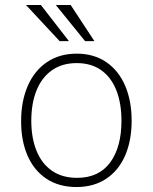

<svg xmlns="http://www.w3.org/2000/svg" viewBox="-20 -743 615 773"><path d="M65 -255Q65 -335 91.5 -396.5Q118 -458 168.5 -492.5Q219 -527 289 -527Q358 -527 408 -492.8Q458 -458.5 484 -397.5Q510 -336.5 510 -257Q510 -177.5 484 -117.2Q458 -57 407.8 -23.5Q357.5 10 288 10Q217.5 10 167.2 -23.2Q117 -56.5 91 -116.2Q65 -176 65 -255ZM469 -257Q469 -327 448.5 -379.2Q428 -431.5 387.8 -460.2Q347.5 -489 289 -489Q230 -489 189 -460Q148 -431 127 -378.8Q106 -326.5 106 -257Q106 -188 127 -136Q148 -84 189.2 -55.5Q230.5 -27 290 -27Q378 -27 423.5 -88.8Q469 -150.5 469 -257ZM360 -577.5H322.5L204.5 -723H264.5ZM257.5 -577.5H220L84.5 -723H144.5Z"/></svg>

Font: Public Sans VF
Style: Regular
Weight: 400
Designer: Pablo Impallari, Rodrigo Fuenzalida (Modified by Dan O. Williams and USWDS)
Version: Version 1.003